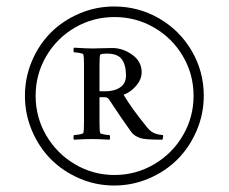

<svg xmlns="http://www.w3.org/2000/svg" viewBox="-20 -700 699 587"><path d="M329.1 -680.2Q403.3 -680.2 466.3 -643.8Q529.3 -607.4 566.2 -544.4Q603 -481.4 603 -407.2Q603 -351.6 581.3 -300.8Q559.6 -250 522.9 -213.1Q486.3 -176.3 435.5 -154.5Q384.8 -132.8 329.1 -132.8Q273.4 -132.8 222.9 -154.5Q172.4 -176.3 135.7 -213.1Q99.1 -250 77.6 -300.8Q56.2 -351.6 56.2 -407.2Q56.2 -462.9 77.6 -513.4Q99.1 -564 135.7 -600.6Q172.4 -637.2 222.9 -658.7Q273.4 -680.2 329.1 -680.2ZM121.3 -528.1Q88.9 -472.7 88.9 -407.2Q88.9 -341.8 121.3 -286.1Q153.8 -230.5 209.2 -197.8Q264.6 -165 330.1 -165Q395.5 -165 451.2 -197.8Q506.8 -230.5 539.3 -286.1Q571.8 -341.8 571.8 -407.2Q571.8 -472.7 539.3 -528.1Q506.8 -583.5 451.2 -615.7Q395.5 -647.9 330.1 -647.9Q264.6 -647.9 209.2 -615.7Q153.8 -583.5 121.3 -528.1ZM206.1 -272.9Q204.6 -274.4 204.6 -280Q204.6 -285.6 206.1 -287.1Q212.4 -287.1 223.4 -289.1Q234.4 -291 234.9 -293.9Q236.8 -300.8 236.8 -325.2V-502Q236.8 -526.4 234.9 -533.2Q234.4 -536.1 223.4 -538.1Q212.4 -540 206.1 -540Q204.6 -541.5 204.6 -547.1Q204.6 -552.7 206.1 -554.2Q248.5 -551.8 263.2 -551.8Q270 -551.8 289.8 -552.5Q309.6 -553.2 323.2 -553.2Q355.5 -553.2 384.3 -532.7Q413.1 -512.2 413.1 -479Q413.1 -457.5 396.7 -438.2Q380.4 -418.9 357.9 -410.2Q382.3 -368.7 430.2 -310.1Q439.9 -298.3 450.2 -293.5Q460.4 -288.6 478 -287.1Q479 -285.2 478.8 -282.7Q478.5 -280.3 477.5 -276.4L477.1 -272.9Q422.4 -272.9 409.2 -277.8Q390.6 -284.2 381.8 -295.9Q358.4 -327.6 312 -397.9Q308.6 -402.8 298.8 -402.8H284.2V-325.2Q284.2 -300.8 286.1 -293.9Q286.6 -291 297.6 -289.1Q308.6 -287.1 314.9 -287.1Q316.4 -285.6 316.4 -280Q316.4 -274.4 314.9 -272.9Q280.8 -274.9 261.2 -274.9Q240.2 -274.9 206.1 -272.9ZM284.2 -420.9H301.8Q330.1 -420.9 347.7 -433.1Q365.2 -445.3 365.2 -469.2Q365.2 -501 352.5 -518.6Q339.8 -536.1 307.1 -536.1Q288.1 -536.1 286.1 -532.2Q284.2 -527.3 284.2 -500Z"/></svg>

Font: Crimson
Style: Roman
Weight: 400
Version: Version 0.8